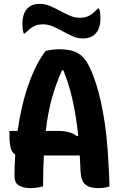

<svg xmlns="http://www.w3.org/2000/svg" viewBox="-20 -965 640 994"><path d="M203 0Q187 4 170.5 6.5Q154 9 138 9Q101 9 78 -4.5Q55 -18 55 -52Q55 -109 59 -165Q41 -175 35 -200Q29 -225 29 -264V-287H71Q90 -421 128 -528.5Q166 -636 216 -701Q231 -705 249.5 -707.5Q268 -710 285 -710Q338 -710 370 -696.5Q402 -683 423 -653Q444 -623 462 -575Q493 -495 513.5 -382Q534 -269 541 -130Q543 -99 544.5 -66.5Q546 -34 547 0Q522 9 488 9Q444 9 421.5 -10Q399 -29 397 -78Q395 -121 393 -160H207Q203 -88 203 0ZM283 -287Q313 -287 337 -280.5Q361 -274 378 -260L385 -263Q375 -358 357 -441.5Q339 -525 308 -601H301Q270 -532 249 -457.5Q228 -383 217 -287ZM393 -873Q422 -873 442 -884Q462 -895 487 -921H493Q497 -911 498.5 -897.5Q500 -884 500 -873Q500 -848 496.5 -834.5Q493 -821 489 -812Q467 -766 409 -766Q382 -766 356.5 -777Q331 -788 305.5 -802.5Q280 -817 254.5 -828Q229 -839 203 -839Q174 -839 153.5 -828Q133 -817 109 -791H103Q99 -802 97.5 -815.5Q96 -829 96 -839Q96 -861 99 -874.5Q102 -888 106 -898Q116 -920 135.5 -932.5Q155 -945 186 -945Q213 -945 239 -934Q265 -923 290.5 -909Q316 -895 341.5 -884Q367 -873 393 -873Z"/></svg>

Font: Recursive Mn Csl St
Style: Bold
Weight: 700
Monospace: yes
Version: Version 1.079;hotconv 1.0.112;makeotfexe 2.5.65598; ttfautoh